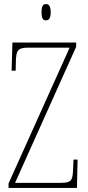

<svg xmlns="http://www.w3.org/2000/svg" viewBox="-20 -923 431 943"><path d="M206 -823C219 -823 229 -831 229 -863C229 -894 219 -903 206 -903C192 -903 184 -894 184 -863C184 -831 192 -823 206 -823ZM22 0H358L361 -139H341L339 -93C337 -39 332 -25 280 -25H54L354 -693V-714H41L37 -576H57L58 -620C59 -675 67 -689 119 -689H322L22 -22Z"/></svg>

Font: Noto Serif Hebrew ExtraCondensed Thin
Style: Regular
Weight: 100
Width: 2
Designer: Monotype Design Team
Foundry: Monotype Imaging Inc.
Version: Version 2.004